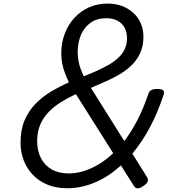

<svg xmlns="http://www.w3.org/2000/svg" viewBox="-20 -1035 987 1075"><path d="M355 19Q295 19 247 -0.5Q199 -20 165 -55Q131 -90 113 -136.5Q95 -183 95 -236Q95 -308 117.5 -361Q140 -414 178.5 -453.5Q217 -493 265.5 -522Q314 -551 366 -574Q353 -601 343 -627.5Q333 -654 328 -681.5Q323 -709 323 -736Q323 -794 342 -845Q361 -896 395.5 -934Q430 -972 477.5 -993.5Q525 -1015 583 -1015Q626 -1015 662.5 -1001.5Q699 -988 726 -963.5Q753 -939 768 -905Q783 -871 783 -830Q783 -781 767 -743Q751 -705 722.5 -675.5Q694 -646 656.5 -623Q619 -600 576 -581Q533 -562 489 -543L676 -245Q716 -298 750 -364Q784 -430 810 -508Q815 -524 827 -530.5Q839 -537 861 -537Q884 -537 893 -529.5Q902 -522 897 -507Q864 -406 819.5 -322.5Q775 -239 721 -175L802 -45Q811 -31 807.5 -19.5Q804 -8 783 6Q764 20 750.5 19.5Q737 19 729 5L657 -109Q589 -46 512 -13.5Q435 19 355 19ZM365 -64Q427 -64 491 -93Q555 -122 614 -177L405 -508Q361 -488 322 -463.5Q283 -439 253 -408.5Q223 -378 205.5 -337.5Q188 -297 188 -245Q188 -191 209 -150Q230 -109 269.5 -86.5Q309 -64 365 -64ZM449 -608Q488 -623 523.5 -639Q559 -655 590 -673Q621 -691 643.5 -712.5Q666 -734 678.5 -760.5Q691 -787 691 -821Q691 -856 677 -881Q663 -906 637 -919.5Q611 -933 575 -933Q523 -933 487.5 -908Q452 -883 433.5 -840Q415 -797 415 -743Q415 -719 419 -696Q423 -673 431 -651Q439 -629 449 -608Z"/></svg>

Font: Playwrite RO
Style: Regular
Weight: 400
Designer: Veronika Burian, José Scaglione
Foundry: TypeTogether
Version: Version 1.002